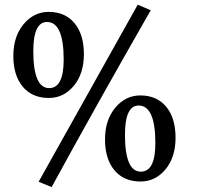

<svg xmlns="http://www.w3.org/2000/svg" viewBox="-20 -759 834 808"><path d="M197.3 28.3 142.6 5.9 559.6 -739.3 614.3 -715.8Q378.9 -304.7 197.3 28.3ZM185.5 -346.7Q115.2 -346.7 75.7 -394.3Q36.1 -441.9 36.1 -523.4Q36.1 -605.5 79.3 -657.2Q122.6 -709 184.6 -709Q253.9 -709 293.5 -661.6Q333 -614.3 333 -530.8Q333 -448.7 290.5 -397.7Q248 -346.7 185.5 -346.7ZM187 -388.2Q248 -388.2 248 -508.3Q248 -666.5 177.7 -666.5Q120.1 -666.5 120.1 -543.5Q120.1 -388.2 187 -388.2ZM571.3 4.9Q501 4.9 461.4 -42.7Q421.9 -90.3 421.9 -171.9Q421.9 -253.9 465.1 -305.7Q508.3 -357.4 570.3 -357.4Q639.6 -357.4 679.2 -310.1Q718.8 -262.7 718.8 -179.2Q718.8 -97.2 676.3 -46.1Q633.8 4.9 571.3 4.9ZM572.8 -36.6Q633.8 -36.6 633.8 -156.7Q633.8 -314.9 563.5 -314.9Q505.9 -314.9 505.9 -191.9Q505.9 -36.6 572.8 -36.6Z"/></svg>

Font: Kelvinch
Style: Bold
Weight: 700
Designer: Paul James Miller
Foundry: High-Logic / Made with FontCreator
Version: Version 3.501;March 28, 2021;FontCreator 13.0.0.2683 64-bit